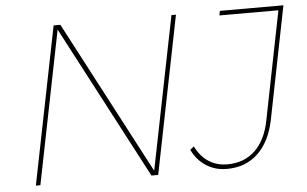

<svg xmlns="http://www.w3.org/2000/svg" viewBox="-50 -774 1357 849"><g transform="rotate(-5 629.0 -349.5)"><path d="M739 -699H759L619 0H589L232 -679L96 0H76L216 -699H246L603 -20ZM1236 -699 1136 -197Q1116 -102 1061.5 -51Q1007 0 924 0Q873 0 833 -25.5Q793 -51 770 -98L787 -112Q809 -67 845 -43.5Q881 -20 928 -20Q1002 -20 1050.5 -65.5Q1099 -111 1116 -197L1212 -679H950L954 -699Z"/></g></svg>

Font: Gontserrat Thin
Style: Italic
Weight: 250
Italic angle: -11.3°
Designer: Julieta Ulanovsky
Foundry: Julieta Ulanovsky
Version: Version 6.001